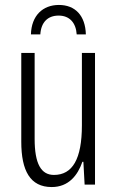

<svg xmlns="http://www.w3.org/2000/svg" viewBox="-20 -746 472 776"><path d="M218 -726C153 -726 107 -683 105 -607H143C146 -656 173 -683 217 -683C261 -683 287 -654 290 -607H327C325 -683 284 -726 218 -726ZM364 -532H311V-240C311 -103 273 -39 198 -39C146 -39 120 -84 120 -185V-532H66V-173C66 -56 102 10 189 10C257 10 294 -37 313 -92H317L322 0H364Z"/></svg>

Font: Noto Sans UI Condensed Light
Style: Regular
Weight: 300
Width: 3
Designer: Monotype Design Team
Foundry: Monotype Imaging Inc.
Version: Version 1.901